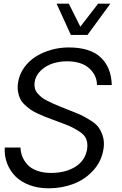

<svg xmlns="http://www.w3.org/2000/svg" viewBox="-20 -1019 668 1049"><path d="M289.1 -999H356L418.9 -873L516.1 -999H583L458 -828.1H367.2ZM245.1 9.8Q188 9.8 141.1 -7.8Q94.2 -25.4 64.2 -55.7Q34.2 -85.9 18.8 -126.5Q3.4 -167 5.9 -212.9H91.8Q92.8 -186 102.5 -162.4Q112.3 -138.7 131.1 -118.4Q149.9 -98.1 182.9 -86.2Q215.8 -74.2 258.8 -74.2Q337.9 -74.2 391.8 -107.9Q445.8 -141.6 456.1 -205.1Q460.4 -236.3 450.9 -259.8Q441.4 -283.2 411.6 -301.8Q381.8 -320.3 362.8 -328.9Q343.8 -337.4 298.3 -354Q282.7 -359.9 274.9 -362.8Q246.6 -373 229.7 -379.6Q212.9 -386.2 187.5 -397.9Q162.1 -409.7 147.5 -419.9Q132.8 -430.2 116 -445.8Q99.1 -461.4 90.8 -478Q82.5 -494.6 78.6 -516.6Q74.7 -538.6 78.1 -564Q84.5 -610.8 111.1 -648.7Q137.7 -686.5 176.5 -710.4Q215.3 -734.4 261.2 -747.1Q307.1 -759.8 355 -759.8Q472.7 -759.8 530.3 -705.3Q587.9 -650.9 590.8 -554.2H509.8Q509.8 -607.4 467.5 -645.8Q425.3 -684.1 345.2 -684.1Q305.7 -684.1 268.6 -672.4Q231.4 -660.6 202.9 -633.5Q174.3 -606.4 168.9 -568.8Q167 -551.3 170.7 -536.4Q174.3 -521.5 185.3 -509Q196.3 -496.6 207.5 -487.3Q218.8 -478 239 -468Q259.3 -458 273.4 -451.7Q287.6 -445.3 312 -435.5Q324.2 -430.7 330.1 -428.2Q339.4 -424.3 357.9 -417Q397.5 -401.9 418 -392.6Q438.5 -383.3 470.2 -364Q502 -344.7 516.8 -325.4Q531.7 -306.2 541.5 -275.4Q551.3 -244.6 545.9 -208Q536.1 -139.6 490.7 -89.1Q445.3 -38.6 381.6 -14.4Q317.9 9.8 245.1 9.8Z"/></svg>

Font: Oakes Grotesk
Style: Italic
Weight: 400
Italic angle: -8°
Designer: Samuel Oakes
Foundry: Samuel Oakes
Version: Version 1.000;PS 001.000;hotconv 1.0.88;makeotf.lib2.5.64775